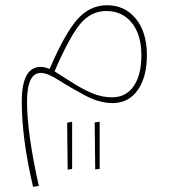

<svg xmlns="http://www.w3.org/2000/svg" viewBox="-20 -381 653 732"><path d="M388 -361Q456 -361 498 -309.5Q540 -258 540 -171Q540 -87 505 -37.5Q470 12 409 12Q359 12 304.5 -17Q250 -46 205.5 -74.5Q161 -103 136 -103Q83 -103 83 7Q83 126 128 328L106 331Q63 148 63 7Q63 -126 135 -126Q150 -126 169 -118Q228 -255 275.5 -308Q323 -361 388 -361ZM407 -10Q461 -10 490 -53Q519 -96 519 -170Q519 -249 482.5 -294Q446 -339 385 -339Q327 -339 286 -290Q245 -241 188 -109Q200 -102 247 -71.5Q294 -41 331.5 -25.5Q369 -10 407 -10ZM238 266 236 87 255 83V263ZM343 265 341 86 360 83V263Z"/></svg>

Font: FiraGO Thin
Style: Regular
Weight: 100
Designer: bBox Type
Foundry: bBox Type GmbH
Version: Version 1.001;PS 001.001;hotconv 1.0.88;makeotf.lib2.5.64775